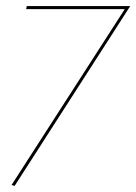

<svg xmlns="http://www.w3.org/2000/svg" viewBox="-20 -416 448 631"><path d="M408 -396 28 195 18 192 390 -386H66L68 -396Z"/></svg>

Font: Ysabeau Hairline
Style: Italic
Weight: 100
Italic angle: -12°
Designer: Christian Thalmann (Catharsis Fonts)
Version: Version 0.003